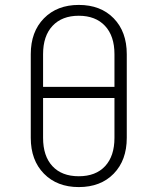

<svg xmlns="http://www.w3.org/2000/svg" viewBox="-20 -750 640 780"><path d="M300 10Q212 10 158.5 -44.5Q105 -99 105 -190V-530Q105 -621 158.5 -675.5Q212 -730 300 -730Q389 -730 442 -675.5Q495 -621 495 -530V-190Q495 -99 442 -44.5Q389 10 300 10ZM155 -397H445V-530Q445 -604 406.5 -645Q368 -686 300 -686Q232 -686 193.5 -645Q155 -604 155 -530ZM300 -34Q369 -34 407 -75Q445 -116 445 -190V-352H155V-190Q155 -116 193 -75Q231 -34 300 -34Z"/></svg>

Font: NKDuy Mono Thin
Style: Regular
Weight: 100
Monospace: yes
Designer: NKDuy
Foundry: NKDuy
Version: Version 2.251; ttfautohint (v1.8.4.7-5d5b)